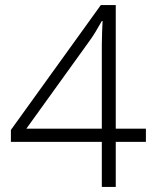

<svg xmlns="http://www.w3.org/2000/svg" viewBox="-20 -738 611 758"><path d="M556 -178H437V0H382V-178H23V-225L378 -718H437V-230H556ZM382 -495Q382 -534 382 -561Q382 -588 383 -609.5Q384 -631 385 -655H382Q369 -632 357 -612Q345 -592 328 -569L84 -230H382Z"/></svg>

Font: Noto Sans Canadian Aboriginal Light
Style: Regular
Weight: 300
Designer: Monotype Design Team, Typotheque's Kevin King
Foundry: Monotype Imaging Inc.
Version: Version 2.004; ttfautohint (v1.8.4.7-5d5b)